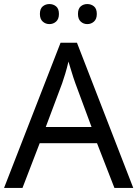

<svg xmlns="http://www.w3.org/2000/svg" viewBox="-20 -928 679 948"><path d="M545 0 459 -221H176L91 0H0L279 -717H360L638 0ZM352 -517Q349 -525 342 -546Q335 -567 328.5 -589.5Q322 -612 318 -624Q311 -593 302 -563.5Q293 -534 287 -517L206 -301H432ZM177 -859Q177 -885 191 -896.5Q205 -908 224 -908Q243 -908 257 -896.5Q271 -885 271 -859Q271 -834 257 -821.5Q243 -809 224 -809Q205 -809 191 -821.5Q177 -834 177 -859ZM365 -859Q365 -885 378.5 -896.5Q392 -908 411 -908Q430 -908 444 -896.5Q458 -885 458 -859Q458 -834 444 -821.5Q430 -809 411 -809Q392 -809 378.5 -821.5Q365 -834 365 -859Z"/></svg>

Font: Go Noto Kurrent-Regular
Style: Regular
Weight: 400
Designer: Monotype Design Team
Foundry: Monotype Imaging Inc.
Version: Version 2.012; ttfautohint (v1.8.4.7-5d5b)